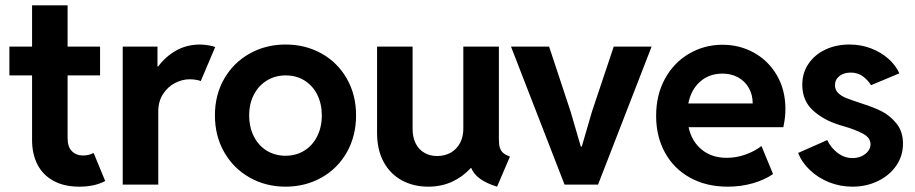

<svg xmlns="http://www.w3.org/2000/svg" viewBox="-20 -700 3471 728"><path d="M101.6 -168.9V-414.1H15.6V-523.4H101.6V-679.7H236.3V-523.4H359.4V-414.1H236.3V-176.8Q236.3 -143.1 252.7 -126.7Q269 -110.4 294.9 -110.4Q316.9 -110.4 335 -120.1L378.9 -13.7Q338.9 7.8 281.2 7.8Q223.1 7.8 182.6 -14.4Q142.1 -36.6 121.8 -76.7Q101.6 -116.7 101.6 -168.9Z M445.3 -523.4H577.1V-448.2H580.1Q606.4 -484.4 646.5 -507.6Q686.5 -530.8 738.3 -531.2Q756.3 -530.8 772.5 -527.8Q788.6 -524.9 795.9 -521.5L741.2 -392.6Q736.3 -395 724.4 -397.2Q712.4 -399.4 699.2 -399.4Q671.4 -399.4 644 -385.5Q616.7 -371.6 598.4 -343.8Q580.1 -315.9 580.1 -277.3V0H445.3Z M794.9 -262.7Q794.9 -340.3 830.1 -401.4Q865.2 -462.4 926.5 -496.8Q987.8 -531.2 1062.5 -531.2Q1138.2 -531.2 1199.2 -497.1Q1260.3 -462.9 1295.2 -401.6Q1330.1 -340.3 1330.1 -262.7Q1330.1 -184.6 1295.2 -122.8Q1260.3 -61 1199 -26.6Q1137.7 7.8 1062.5 7.8Q987.8 7.8 926.5 -26.9Q865.2 -61.5 830.1 -123Q794.9 -184.6 794.9 -262.7ZM1200.2 -262.7Q1200.2 -306.6 1182.9 -341.1Q1165.5 -375.5 1134.5 -394.8Q1103.5 -414.1 1063.5 -414.1Q1023.9 -414.1 992.4 -395Q960.9 -376 942.9 -341.6Q924.8 -307.1 924.8 -262.7Q924.8 -217.8 942.6 -182.6Q960.4 -147.5 991.9 -128.4Q1023.4 -109.4 1062.5 -109.4Q1101.6 -109.4 1133.1 -128.4Q1164.6 -147.5 1182.4 -182.6Q1200.2 -217.8 1200.2 -262.7Z M1409.7 -196.3V-523.4H1544.4V-211.9Q1544.4 -178.7 1556.4 -155.5Q1568.4 -132.3 1589.6 -120.4Q1610.8 -108.4 1637.2 -108.4Q1666.5 -108.4 1689.2 -121.3Q1711.9 -134.3 1724.4 -158Q1736.8 -181.6 1736.8 -211.9V-523.4H1871.6V-173.8Q1871.6 -152.8 1875 -140.9Q1878.4 -128.9 1887.2 -120.8Q1896 -112.8 1913.6 -106.4L1864.7 7.8Q1785.2 -16.6 1767.1 -62.5H1764.6Q1734.4 -29.3 1693.6 -10.7Q1652.8 7.8 1604 7.8Q1548.3 7.8 1504.2 -15.9Q1460 -39.6 1434.8 -85.7Q1409.7 -131.8 1409.7 -196.3Z M1917.5 -523.4H2062L2144 -275.4L2182.1 -144.5H2186L2224.1 -275.4L2307.1 -523.4H2450.7L2247.6 0H2120.6Z M2467.8 -260.7Q2467.8 -340.8 2501.7 -402.1Q2535.6 -463.4 2593.3 -496.8Q2650.9 -530.3 2719.7 -530.3Q2784.7 -530.3 2839.1 -500Q2893.6 -469.7 2925.8 -414.3Q2958 -358.9 2958 -287.1Q2958 -270.5 2956.3 -255.1Q2954.6 -239.7 2950.2 -217.8H2590.8Q2602.5 -164.1 2640.6 -132.8Q2678.7 -101.6 2735.4 -101.6Q2772.5 -101.6 2807.6 -114.3Q2842.8 -127 2867.2 -146.5L2911.1 -40Q2879.4 -18.1 2834.5 -5.1Q2789.6 7.8 2739.3 7.8Q2657.7 7.8 2596.2 -26.4Q2534.7 -60.5 2501.2 -121.6Q2467.8 -182.6 2467.8 -260.7ZM2834 -307.6Q2834 -340.8 2819.3 -366.5Q2804.7 -392.1 2778.8 -406.5Q2752.9 -420.9 2719.7 -420.9Q2668.9 -420.9 2634.5 -390.4Q2600.1 -359.9 2589.8 -307.6Z M3006.3 -120.1 3116.7 -168.9Q3129.4 -140.6 3155.5 -120.6Q3181.6 -100.6 3212.4 -100.6Q3231.4 -100.6 3247.1 -107.9Q3262.7 -115.2 3271.7 -127.2Q3280.8 -139.2 3280.8 -152.3Q3280.8 -177.7 3252.2 -193.1Q3223.6 -208.5 3178.2 -221.7L3164.6 -225.6Q3102.5 -244.6 3062.3 -281.5Q3022 -318.4 3022 -378.9Q3022 -423.3 3045.4 -458Q3068.8 -492.7 3109.6 -512Q3150.4 -531.2 3200.7 -531.2Q3244.1 -531.2 3282 -516.8Q3319.8 -502.4 3347.9 -477.8Q3376 -453.1 3390.1 -421.9L3282.7 -377Q3271 -396 3252 -410.4Q3232.9 -424.8 3205.6 -424.8Q3179.7 -424.8 3162.8 -411.6Q3146 -398.4 3146 -377Q3146 -358.9 3158.2 -347.2Q3170.4 -335.4 3189.5 -327.9Q3208.5 -320.3 3250.5 -306.6Q3291 -293.9 3322.8 -278.1Q3354.5 -262.2 3379.2 -231.7Q3403.8 -201.2 3403.8 -155.3Q3403.8 -108.4 3377.9 -71.3Q3352.1 -34.2 3308.1 -13.2Q3264.2 7.8 3212.4 7.8Q3165.5 7.8 3123.5 -9Q3081.5 -25.9 3050.8 -55.2Q3020 -84.5 3006.3 -120.1Z"/></svg>

Font: Reddit Sans Strawberry
Style: Bold
Weight: 700
Designer: Stephen Hutchings
Foundry: Reddit
Version: Version 1.013